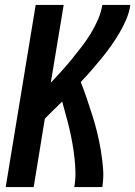

<svg xmlns="http://www.w3.org/2000/svg" viewBox="-20 -755 546 775"><path d="M3 0 124 -735H237L185 -421Q207 -444 228.5 -468Q250 -492 270.5 -517Q291 -542 310.5 -567.5Q330 -593 346.5 -620Q363 -647 375.5 -676Q388 -705 393 -735H506Q502 -706 490 -677.5Q478 -649 462 -622Q446 -595 428 -569.5Q410 -544 389.5 -519Q369 -494 348.5 -470.5Q328 -447 306 -424Q319 -391 330.5 -357Q342 -323 353 -288.5Q364 -254 372.5 -219Q381 -184 387 -148Q393 -112 396 -75Q399 -38 393 0H280Q285 -30 284.5 -60Q284 -90 280.5 -119.5Q277 -149 272 -177.5Q267 -206 260.5 -234Q254 -262 246 -290Q238 -318 231 -345Q213 -328 195.5 -310.5Q178 -293 161 -276L116 0Z"/></svg>

Font: Iosevka Term Curly Oblique
Style: Bold
Weight: 700
Italic angle: -9°
Designer: Belleve Invis
Foundry: Belleve Invis
Version: Version 32.3.0